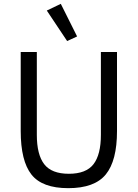

<svg xmlns="http://www.w3.org/2000/svg" viewBox="-20 -969 718 1001"><path d="M330 -755 224 -914 297 -949 382 -779ZM88 -698H172V-266Q172 -163 210.5 -113Q249 -63 339 -63Q429 -63 467.5 -113Q506 -163 506 -266V-698H590V-286Q590 -131 531.5 -59.5Q473 12 336 12Q200 12 144 -59Q88 -130 88 -286Z"/></svg>

Font: Aneliza
Style: Regular
Weight: 400
Designer: Mike Abbink, Paul van der Laan, Pieter van Rosmalen
Foundry: Bold Monday
Version: Version 3.0